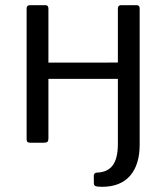

<svg xmlns="http://www.w3.org/2000/svg" viewBox="-20 -550 641 740"><path d="M518.3 -132.2V7.2Q518.3 85.2 481.1 127.6Q443.9 170 373.1 170Q355.4 170 348.6 167.4Q341.8 164.8 341.8 156.6L341.5 127.1Q341.5 122.7 344.3 119.1Q347.1 115.6 352.8 115.3Q394 114.2 414.1 87.8Q434.3 61.3 434.3 4.4V-132.2ZM166.6 -517.2V-16.7Q166.6 -7.2 163 -3.6Q159.3 0 148.9 0H97.7Q88.5 0 85.6 -3.1Q82.6 -6.2 82.6 -14.1V-516.4Q82.6 -530 94.4 -530H155.2Q166.6 -530 166.6 -517.2ZM518.3 -517.2V-16.7Q518.3 -7.2 514.6 -3.6Q511 0 500.5 0H449.4Q440.2 0 437.2 -3.1Q434.3 -6.2 434.3 -14.1V-516.4Q434.3 -530 446 -530H506.8Q518.3 -530 518.3 -517.2ZM117.6 -246.1Q106.6 -246.1 106.6 -256.5V-299.1Q106.6 -308.7 117 -308.7L476.4 -308.9Q486.9 -308.9 486.9 -299.4V-256.5Q486.9 -246.1 475.6 -246.1Z"/></svg>

Font: Libre Franklin Thin
Style: Regular
Weight: 100
Designer: Pablo Impallari, Rodrigo Fuenzalida, Nhung Nguyen
Foundry: Impallari Type
Version: Version 3.000